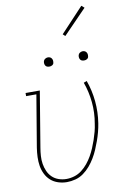

<svg xmlns="http://www.w3.org/2000/svg" viewBox="-104 -1021 707 1088"><g transform="rotate(-10 250.0 -477.0)"><path d="M191 8Q165 8 140.5 0Q116 -8 98 -24Q80 -40 69 -62.5Q58 -85 54 -109.5Q50 -134 51 -160.5Q52 -187 56 -213L106 -512H47V-530H129L76 -210Q72 -187 70.5 -163.5Q69 -140 72.5 -118Q76 -96 85 -75.5Q94 -55 109.5 -40Q125 -25 146.5 -17.5Q168 -10 191 -10Q214 -10 237 -17Q260 -24 279.5 -39Q299 -54 314.5 -73Q330 -92 342 -113Q354 -134 363.5 -156.5Q373 -179 380.5 -201Q388 -223 394 -245.5Q400 -268 403 -291Q414 -353 408 -414Q402 -475 382 -530L400 -537Q421 -479 427 -416Q433 -353 423 -289Q419 -264 412.5 -239.5Q406 -215 397.5 -191.5Q389 -168 379 -144.5Q369 -121 355.5 -98.5Q342 -76 325 -56Q308 -36 286.5 -20.5Q265 -5 240 1.5Q215 8 191 8ZM406 -654Q400 -654 394 -656Q388 -658 384.5 -663Q381 -668 380 -674Q379 -680 380 -686Q381 -691 383.5 -695Q386 -699 389.5 -701.5Q393 -704 397.5 -705.5Q402 -707 406 -707Q413 -707 418.5 -704.5Q424 -702 427.5 -697Q431 -692 432 -686Q433 -680 432 -674Q432 -669 429.5 -665Q427 -661 423 -658.5Q419 -656 415 -655Q411 -654 406 -654ZM206 -654Q200 -654 194 -656Q188 -658 184.5 -663Q181 -668 180 -674Q179 -680 180 -686Q181 -691 183.5 -695Q186 -699 189.5 -701.5Q193 -704 197.5 -705.5Q202 -707 206 -707Q213 -707 218.5 -704.5Q224 -702 227.5 -697Q231 -692 232 -686Q233 -680 232 -674Q232 -669 229.5 -665Q227 -661 223 -658.5Q219 -656 215 -655Q211 -654 206 -654ZM325 -809 312 -821 444 -962 460 -948Z"/></g></svg>

Font: Iosevka Slab Thin Oblique
Style: Regular
Weight: 100
Italic angle: -9°
Monospace: yes
Designer: Belleve Invis
Foundry: Belleve Invis
Version: Version 11.1.0; ttfautohint (v1.8.3)